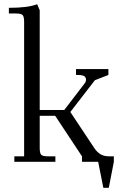

<svg xmlns="http://www.w3.org/2000/svg" viewBox="-20 -766 578 909"><path d="M22 -702.1V-729Q113.8 -729 155.8 -746.1L168 -717.8V-245.1H284.2L379.9 -370.1Q387.2 -378.9 387.2 -388.2Q387.2 -400.9 377.7 -406Q368.2 -411.1 348.1 -411.1H339.8V-439H493.2V-411.1L429.2 -386.2L313 -235.8L425.8 -65.9Q439.9 -44.9 456.3 -35.4Q472.7 -25.9 497.1 -25.9H519V0L495.1 123H469.2L444.8 0H368.2V-25.9L241.2 -217.8H168V-65.9Q168 -41 175 -33.4Q182.1 -25.9 207 -25.9H242.2V0H47.9V-25.9H94.2V-662.1Q94.2 -687 87.2 -694.6Q80.1 -702.1 55.2 -702.1Z"/></svg>

Font: Dihjauti S
Style: Regular
Weight: 400
Designer: T. Christopher White
Version: Version 3.0.0